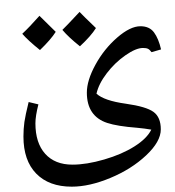

<svg xmlns="http://www.w3.org/2000/svg" viewBox="-20 -573 658 720"><path d="M547.4 -86.9Q522 -91.3 494.6 -93.8Q419.4 -99.6 381.8 -112.1Q344.2 -124.5 325 -152.8Q305.7 -181.2 305.7 -225.6Q305.7 -271.5 337.9 -330.3Q370.1 -389.2 419.2 -431.9Q468.3 -474.6 506.8 -474.6Q540.5 -474.6 557.6 -451.4Q574.7 -428.2 584 -387.7L548.3 -377.4Q541 -387.2 534.7 -390.1Q528.3 -393.1 516.1 -393.1Q489.7 -393.1 450.2 -365.5Q410.6 -337.9 380.4 -298.3Q350.1 -258.8 341.8 -221.7Q370.6 -195.3 451.7 -184.1Q528.3 -173.3 555.7 -153.3Q583 -133.3 583 -87.9Q583 -42 527.8 9.8Q472.7 61.5 394 94.2Q315.4 127 249 127Q163.6 127 115.7 77.9Q67.9 28.8 67.9 -61Q67.9 -89.8 71.5 -115.5Q75.2 -141.1 87.4 -190.4L124 -181.6Q112.8 -137.7 112.8 -110.4Q112.8 -37.1 149.4 3.7Q186 44.4 251.5 44.4Q304.7 44.4 370.8 25.1Q437 5.9 484.1 -23.9Q531.2 -53.7 547.4 -86.9ZM205.1 -375.5ZM33.2 127.4ZM189 -453.6Q170.9 -424.8 129.9 -385.3Q85 -421.4 63.5 -446.3Q89.8 -470.7 127.9 -513.7Q139.6 -501.5 189 -453.6ZM339.8 -467.8Q321.3 -438 279.8 -399.4Q237.3 -433.1 213.9 -460.9Q224.6 -470.7 278.3 -528.3Q290 -515.6 339.8 -467.8ZM205.1 -375.5ZM200.2 -552.7ZM205.1 -385.3Z"/></svg>

Font: Noto Naskh Arabic UI
Style: Regular
Weight: 400
Designer: Monotype Design team
Foundry: Monotype Imaging Inc.
Version: Version 1.05